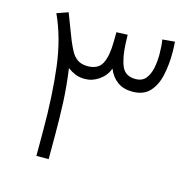

<svg xmlns="http://www.w3.org/2000/svg" viewBox="-96 -731 835 828"><g transform="rotate(15 322.0 -317.0)"><path d="M463.9 -374.5Q424.3 -374.5 397.2 -394Q370.1 -413.6 356.4 -448.2Q343.8 -415 314.5 -394.8Q285.2 -374.5 252 -374.5Q227.1 -374.5 209 -382.1Q190.9 -389.6 174.3 -401.9Q185.5 -321.8 188.5 -250.7Q191.4 -179.7 191.4 -109.4V0H136.7V-110.8Q136.7 -269.5 121.3 -393.8Q106 -518.1 60.5 -616.7L110.8 -634.3Q123.5 -601.6 133.1 -575.9Q142.6 -550.3 155.3 -518.6Q164.6 -496.6 175 -476.6Q185.5 -456.5 202.9 -443.8Q220.2 -431.2 248.5 -430.7Q296.4 -430.7 313.7 -464.4Q331.1 -498 331.5 -563L332 -604.5L381.8 -606.4L382.8 -571.3Q385.3 -506.3 401.1 -468.5Q417 -430.7 462.9 -430.7Q493.2 -430.7 508.8 -450.2Q524.4 -469.7 530.3 -499.5Q536.1 -529.3 536.1 -559.6Q536.1 -577.6 534.9 -594.5Q533.7 -611.3 531.2 -625.5L586.4 -630.4Q587.4 -617.7 587.9 -605Q588.4 -592.3 588.4 -580.1Q588.4 -527.3 578.1 -480.2Q567.9 -433.1 540.8 -403.8Q513.7 -374.5 463.9 -374.5Z"/></g></svg>

Font: Vazirmatn FD NL ExtraLight
Style: Regular
Weight: 200
Designer: Saber Rastikerdar
Foundry: Saber Rastikerdar
Version: Version 33.003